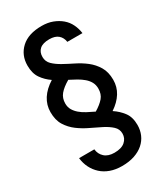

<svg xmlns="http://www.w3.org/2000/svg" viewBox="-224 -794 928 1088"><g transform="rotate(-30 240.0 -250.0)"><path d="M240 -708Q280 -708 311.5 -696Q343 -684 366.5 -664Q390 -644 403.5 -616Q417 -588 421 -557H322Q318 -586 298 -603.5Q278 -621 240 -621Q198 -621 177.5 -603Q157 -585 157 -553Q157 -523 178 -502.5Q199 -482 230.5 -464.5Q262 -447 298.5 -429Q335 -411 366.5 -386.5Q398 -362 419 -327Q440 -292 440 -241Q440 -195 416.5 -157Q393 -119 348 -89Q383 -66 407 -34Q431 -2 431 49Q431 83 418.5 112Q406 141 381.5 162.5Q357 184 321.5 196Q286 208 240 208Q198 208 164.5 196Q131 184 107 162Q83 140 68.5 111Q54 82 50 47H150Q153 79 176 100Q199 121 240 121Q286 121 309.5 100.5Q333 80 333 49Q333 20 311.5 0Q290 -20 257 -37Q224 -54 186.5 -71.5Q149 -89 116 -113.5Q83 -138 61.5 -172.5Q40 -207 40 -259Q40 -306 65 -345Q90 -384 138 -414Q104 -437 81.5 -469.5Q59 -502 59 -553Q59 -621 106 -664.5Q153 -708 240 -708ZM137 -260Q137 -236 147.5 -218Q158 -200 175.5 -185Q193 -170 216 -158Q239 -146 264 -134Q302 -157 322 -180.5Q342 -204 342 -240Q342 -264 332 -282.5Q322 -301 304.5 -316Q287 -331 265 -343.5Q243 -356 219 -368Q178 -344 157.5 -319.5Q137 -295 137 -260Z"/></g></svg>

Font: PT Root UI Web Medium
Style: Regular
Weight: 500
Designer: Vitaly Kuzmin
Foundry: ParaType Ltd.
Version: Version 1.001W